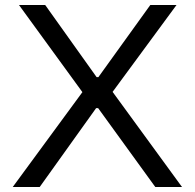

<svg xmlns="http://www.w3.org/2000/svg" viewBox="-20 -749 781 769"><path d="M31 0 310 -380 56 -729H161L367 -440H374L582 -729H687L431 -381L709 0H602L373 -316H365L139 0Z"/></svg>

Font: Hubot Sans
Style: Regular
Weight: 400
Designer: Deni Anggara
Foundry: GitHub, Inc., Subsidiary of Microsoft Corporation
Version: Version 2.000